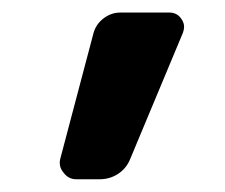

<svg xmlns="http://www.w3.org/2000/svg" viewBox="-20 -813 358 306"><path d="M128.9 -759.8Q132.8 -774.4 145 -783.7Q157.2 -793 171.9 -793H250Q262.7 -793 269.5 -782.2Q273.4 -776.4 273.4 -770.5Q273.4 -765.6 271.5 -760.7L187.5 -559.6Q181.6 -544.9 168.5 -536.1Q155.3 -527.3 138.7 -527.3H101.6Q88.9 -527.3 81.1 -538.1Q75.2 -544.9 75.2 -553.7Q75.2 -556.6 76.2 -560.5Z"/></svg>

Font: Gen Jyuu GothicL Medium
Style: Regular
Weight: 500
Designer: [Source Han Sans]
Ryoko NISHIZUKA  (kana & ideographs); Paul D. Hunt (Latin, Greek & Cyrillic); Wenlong ZHANG  (bopomofo
Version: Version 1.002.20150607